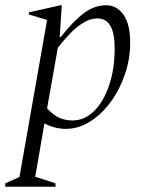

<svg xmlns="http://www.w3.org/2000/svg" viewBox="-45 -480 559 730"><path d="M-25 230V217L29 193L134 -404L65 -425V-433L185 -460H190L182 -339H186Q232 -398 272.5 -429Q313 -460 358 -460Q399 -460 424.5 -424Q450 -388 450 -318Q450 -256 430 -197.5Q410 -139 375.5 -92Q341 -45 297 -17.5Q253 10 205 10Q184 10 163 4.5Q142 -1 124 -11L89 192L166 217V230ZM325 -410Q299 -410 272.5 -394Q246 -378 221.5 -352.5Q197 -327 175 -299L134 -68Q157 -43 180 -32.5Q203 -22 230 -22Q276 -22 312 -57Q348 -92 369.5 -154.5Q391 -217 391 -298Q391 -410 325 -410Z"/></svg>

Font: Spectral Light
Style: Italic
Weight: 300
Italic angle: -10°
Designer: Jean-Baptiste Levee
Foundry: Production Type
Version: Version 2.001